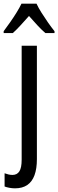

<svg xmlns="http://www.w3.org/2000/svg" viewBox="-50 -786 317 1046"><path d="M32 240Q16 240 0.5 237Q-15 234 -25 230V158Q-14 162 -3.5 164.5Q7 167 18 167Q43 167 55.5 147.5Q68 128 68 84V-537H151V81Q151 133 138 168.5Q125 204 98.5 222Q72 240 32 240ZM149 -766Q159 -744 176 -717Q193 -690 211.5 -663.5Q230 -637 247 -616V-606H197Q175 -625 153 -649Q131 -673 108 -699Q85 -673 62 -648Q39 -623 20 -606H-30V-616Q-12 -640 6.5 -666.5Q25 -693 41 -719Q57 -745 67 -766Z"/></svg>

Font: Noto Sans Display Condensed
Style: Regular
Weight: 400
Width: 3
Designer: Monotype Design Team
Foundry: Monotype Imaging Inc.
Version: Version 2.003